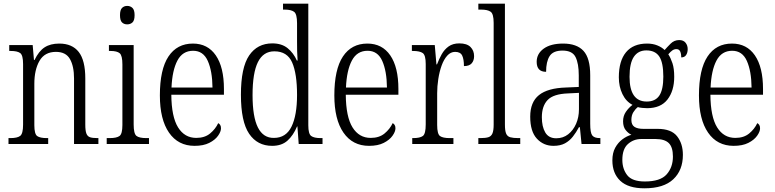

<svg xmlns="http://www.w3.org/2000/svg" viewBox="-20 -780 4196 1040"><path d="M26 0V-32H36Q74 -32 89.5 -44Q105 -56 105 -105V-433Q105 -481 89.5 -492.5Q74 -504 38 -504H30V-536H157L164 -455H167Q190 -503 221.5 -523.5Q253 -544 301 -544Q371 -544 406.5 -498.5Q442 -453 442 -355V-105Q442 -72 448 -56.5Q454 -41 468 -36.5Q482 -32 507 -32H513V0H381V-355Q381 -421 359 -460Q337 -499 283 -499Q222 -499 194 -450.5Q166 -402 166 -326V-102Q166 -54 181.5 -43Q197 -32 234 -32H241V0Z M669 -648Q652 -648 641 -658.5Q630 -669 630 -698Q630 -726 641 -737Q652 -748 669 -748Q686 -748 697.5 -737Q709 -726 709 -698Q709 -669 697.5 -658.5Q686 -648 669 -648ZM558 0V-32H574Q612 -32 627.5 -43.5Q643 -55 643 -103V-431Q643 -479 628.5 -491.5Q614 -504 578 -504H570V-536H704V-106Q704 -56 719 -44Q734 -32 773 -32H787V0Z M1034 10Q945 10 895.5 -61.5Q846 -133 846 -263Q846 -404 892.5 -474Q939 -544 1025 -544Q1105 -544 1149 -480Q1193 -416 1193 -298V-267H908Q909 -147 944.5 -90Q980 -33 1043 -33Q1089 -33 1118 -57Q1147 -81 1162 -113Q1168 -110 1172.5 -103.5Q1177 -97 1177 -85Q1177 -67 1161 -44.5Q1145 -22 1113.5 -6Q1082 10 1034 10ZM1131 -306Q1130 -395 1105.5 -450Q1081 -505 1026 -505Q969 -505 941 -452Q913 -399 909 -306Z M1454 10Q1374 10 1329.5 -55.5Q1285 -121 1285 -267Q1285 -414 1329.5 -479.5Q1374 -545 1455 -545Q1506 -545 1538 -519Q1570 -493 1588 -452H1592Q1590 -476 1589.5 -502.5Q1589 -529 1589 -555V-654Q1589 -704 1573 -716Q1557 -728 1522 -728H1513V-760H1650V-101Q1650 -55 1665.5 -43.5Q1681 -32 1717 -32H1727V0H1598L1591 -95H1589Q1569 -47 1537.5 -18.5Q1506 10 1454 10ZM1464 -33Q1529 -33 1559 -94Q1589 -155 1589 -266Q1589 -381 1562.5 -441.5Q1536 -502 1466 -502Q1406 -502 1377 -443.5Q1348 -385 1348 -265Q1348 -147 1377 -89.5Q1406 -32 1464 -33Z M1979 10Q1890 10 1840.5 -61.5Q1791 -133 1791 -263Q1791 -404 1837.5 -474Q1884 -544 1970 -544Q2050 -544 2094 -480Q2138 -416 2138 -298V-267H1853Q1854 -147 1889.5 -90Q1925 -33 1988 -33Q2034 -33 2063 -57Q2092 -81 2107 -113Q2113 -110 2117.5 -103.5Q2122 -97 2122 -85Q2122 -67 2106 -44.5Q2090 -22 2058.5 -6Q2027 10 1979 10ZM2076 -306Q2075 -395 2050.5 -450Q2026 -505 1971 -505Q1914 -505 1886 -452Q1858 -399 1854 -306Z M2213 0V-32H2218Q2255 -32 2270.5 -43.5Q2286 -55 2286 -106V-433Q2286 -481 2270 -492.5Q2254 -504 2216 -504H2211V-536H2335L2344 -431H2347Q2358 -460 2372.5 -486Q2387 -512 2410 -528.5Q2433 -545 2468 -545Q2509 -545 2528.5 -525.5Q2548 -506 2548 -476Q2548 -452 2535 -437Q2522 -422 2493 -422Q2493 -459 2483.5 -479Q2474 -499 2445 -499Q2421 -499 2402.5 -478.5Q2384 -458 2372 -424.5Q2360 -391 2354 -351.5Q2348 -312 2348 -275V-103Q2348 -54 2363.5 -43Q2379 -32 2416 -32H2436V0Z M2571 0V-32H2582Q2609 -32 2624.5 -36.5Q2640 -41 2647 -56.5Q2654 -72 2654 -105V-656Q2654 -705 2637.5 -716.5Q2621 -728 2586 -728H2571V-760H2715V-105Q2715 -72 2721.5 -56.5Q2728 -41 2744 -36.5Q2760 -32 2787 -32H2798V0Z M2978 10Q2924 10 2888 -29Q2852 -68 2852 -148Q2852 -227 2899.5 -265Q2947 -303 3046 -306L3115 -309V-372Q3115 -436 3097.5 -471Q3080 -506 3027 -506Q2976 -506 2957 -476Q2938 -446 2938 -391Q2887 -391 2887 -445Q2887 -489 2925 -516.5Q2963 -544 3030 -544Q3104 -544 3140.5 -504.5Q3177 -465 3177 -372V-110Q3177 -61 3188 -46.5Q3199 -32 3229 -32H3232V0H3130L3121 -91H3116Q3101 -63 3083 -40Q3065 -17 3040 -3.5Q3015 10 2978 10ZM2993 -31Q3030 -31 3057.5 -52.5Q3085 -74 3100.5 -109.5Q3116 -145 3116 -188V-277L3056 -274Q2977 -271 2946 -238Q2915 -205 2915 -145Q2915 -94 2933.5 -62.5Q2952 -31 2993 -31Z M3471 240Q3383 240 3340 199.5Q3297 159 3297 89Q3297 48 3312.5 20Q3328 -8 3351.5 -25.5Q3375 -43 3400 -50Q3383 -58 3369 -75.5Q3355 -93 3355 -123Q3355 -152 3370 -174Q3385 -196 3406 -212Q3371 -230 3351.5 -270.5Q3332 -311 3332 -361Q3332 -450 3371 -497Q3410 -544 3485 -544Q3516 -544 3540.5 -534Q3565 -524 3580 -509Q3593 -524 3612.5 -543.5Q3632 -563 3659 -563Q3682 -563 3693.5 -548.5Q3705 -534 3705 -514Q3705 -495 3696.5 -482Q3688 -469 3670 -469Q3670 -490 3664 -502Q3658 -514 3644 -514Q3632 -514 3622 -507Q3612 -500 3600 -486Q3613 -466 3622.5 -437.5Q3632 -409 3632 -364Q3632 -288 3595.5 -241Q3559 -194 3485 -194Q3475 -194 3459 -195.5Q3443 -197 3435 -200Q3421 -189 3410.5 -172Q3400 -155 3400 -130Q3400 -104 3416.5 -93Q3433 -82 3465 -82H3542Q3616 -82 3647.5 -42Q3679 -2 3679 59Q3679 142 3627 191Q3575 240 3471 240ZM3483 -230Q3530 -230 3551.5 -262.5Q3573 -295 3573 -365Q3573 -441 3551 -474Q3529 -507 3481 -507Q3437 -507 3413.5 -472.5Q3390 -438 3390 -364Q3390 -230 3483 -230ZM3473 203Q3557 203 3591 164.5Q3625 126 3625 68Q3625 17 3602.5 -5Q3580 -27 3531 -27H3453Q3412 -27 3381.5 0Q3351 27 3351 86Q3351 135 3377.5 169Q3404 203 3473 203Z M3954 10Q3865 10 3815.5 -61.5Q3766 -133 3766 -263Q3766 -404 3812.5 -474Q3859 -544 3945 -544Q4025 -544 4069 -480Q4113 -416 4113 -298V-267H3828Q3829 -147 3864.5 -90Q3900 -33 3963 -33Q4009 -33 4038 -57Q4067 -81 4082 -113Q4088 -110 4092.5 -103.5Q4097 -97 4097 -85Q4097 -67 4081 -44.5Q4065 -22 4033.5 -6Q4002 10 3954 10ZM4051 -306Q4050 -395 4025.5 -450Q4001 -505 3946 -505Q3889 -505 3861 -452Q3833 -399 3829 -306Z"/></svg>

Font: Noto Serif Tamil Condensed Light
Style: Italic
Weight: 300
Width: 3
Italic angle: -12°
Designer: Indian Type Foundry, Tom Grace, and the Monotype Design Team
Foundry: Monotype Imaging Inc.
Version: Version 2.003; ttfautohint (v1.8.4.7-5d5b)